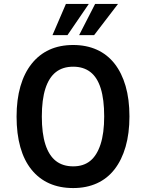

<svg xmlns="http://www.w3.org/2000/svg" viewBox="-20 -943 741 973"><path d="M351 10Q283 10 230 -13.5Q177 -37 139.5 -83.5Q102 -130 83 -197.5Q64 -265 64 -352Q64 -438 83.5 -505.5Q103 -573 140.5 -620Q178 -667 230.5 -691Q283 -715 351 -715Q418 -715 471 -691Q524 -667 560.5 -620.5Q597 -574 616.5 -507Q636 -440 636 -353Q636 -267 616.5 -199.5Q597 -132 560.5 -85Q524 -38 471 -14Q418 10 351 10ZM351 -100Q403 -100 437 -127.5Q471 -155 489.5 -211.5Q508 -268 508 -353Q508 -439 490.5 -495Q473 -551 438 -578Q403 -605 351 -605Q298 -605 263 -577.5Q228 -550 210 -494Q192 -438 192 -352Q192 -267 210 -211Q228 -155 263 -127.5Q298 -100 351 -100ZM246 -765 314 -923H430L322 -765ZM381 -765 462 -923H578L457 -765Z"/></svg>

Font: Nunito Sans 7pt Condensed
Style: Bold
Weight: 700
Width: 3
Designer: Vernon Adams
Foundry: Vernon Adams
Version: Version 3.101;gftools[0.9.27]